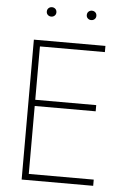

<svg xmlns="http://www.w3.org/2000/svg" viewBox="-58 -913 667 957"><g transform="rotate(5 275.0 -434.5)"><path d="M339 -845Q339 -856 346 -862.5Q353 -869 363 -869Q373 -869 380 -862.5Q387 -856 387 -845Q387 -835 380 -828.5Q373 -822 363 -822Q353 -822 346 -828.5Q339 -835 339 -845ZM139 -845Q139 -856 146 -862.5Q153 -869 163 -869Q173 -869 180 -862.5Q187 -856 187 -845Q187 -835 180 -828.5Q173 -822 163 -822Q153 -822 146 -828.5Q139 -835 139 -845ZM87 -700H445V-669H120V-402H425V-371H120V-31H445V0H87Z"/></g></svg>

Font: Jost* Thin
Style: Regular
Weight: 200
Version: Version 3.7